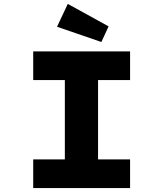

<svg xmlns="http://www.w3.org/2000/svg" viewBox="-20 -963 836 983"><path d="M150 0V-147H312V-553H150V-700H646V-553H482V-147H646V0ZM499 -748 272 -826 327 -943 536 -828Z"/></svg>

Font: Lexend Mega
Style: Bold
Weight: 700
Version: Version 1.007